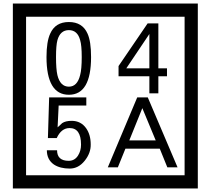

<svg xmlns="http://www.w3.org/2000/svg" viewBox="-20 -980 1195 1090"><path d="M1103 90H53V-960H1103ZM1028 15V-885H128V15ZM497 -656Q497 -442 371 -442Q244 -442 244 -656Q244 -744 265 -789Q294 -855 371 -855Q448 -855 477 -789Q497 -745 497 -656ZM444 -656Q444 -723 435 -752Q420 -809 371 -809Q322 -809 306 -752Q298 -723 298 -656Q298 -587 306 -553Q322 -488 371 -488Q419 -488 435 -554Q444 -587 444 -656ZM928 -547H879V-450H828V-547H653V-605L818 -847H879V-592H928ZM828 -592V-787L697 -592ZM495 -160Q496 -111 460.5 -67Q425 -23 376 -23Q321 -23 286 -46Q246 -74 246 -127H304Q304 -67 370 -67Q404 -67 423 -97Q440 -124 440 -159Q440 -253 375 -253Q328 -253 302 -196H252L259 -427H470V-381H313L307 -257Q320 -269 333 -281Q352 -294 387 -294Q439 -294 469 -252Q495 -215 495 -160ZM988 -30H930L887 -136H692L649 -30H592L759 -427H819ZM864 -183 788 -366 714 -183Z"/></svg>

Font: Unicode BMP Fallback SIL
Style: Regular
Weight: 400
Foundry: NRSI, SIL International
Version: Version 5.1 Based on Unicode 5.1